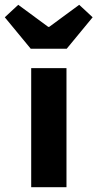

<svg xmlns="http://www.w3.org/2000/svg" viewBox="-65 -780 406 800"><path d="M65 0H212V-496H65ZM63 -577H213L321 -708L265 -760L140 -668H136L11 -760L-45 -708Z"/></svg>

Font: Giro Sans Regular
Style: Bold
Weight: 700
Designer: Paul D. Hunt
Foundry: Adobe Systems Incorporated
Version: Version 1.000;PS 1.0;hotconv 1.0.88;makeotf.lib2.5.647800